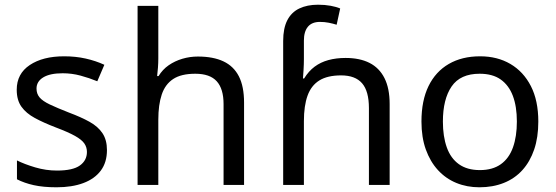

<svg xmlns="http://www.w3.org/2000/svg" viewBox="-20 -785 2359 815"><path d="M434 -148Q434 -96 408 -61Q382 -26 334 -8Q286 10 220 10Q164 10 123.5 1Q83 -8 52 -24V-104Q84 -88 129.5 -74.5Q175 -61 222 -61Q289 -61 319 -82.5Q349 -104 349 -140Q349 -160 338 -176Q327 -192 298.5 -208Q270 -224 217 -244Q165 -264 128 -284Q91 -304 71 -332Q51 -360 51 -404Q51 -472 106.5 -509Q162 -546 252 -546Q301 -546 343.5 -536.5Q386 -527 423 -510L393 -440Q359 -454 322 -464Q285 -474 246 -474Q192 -474 163.5 -456.5Q135 -439 135 -409Q135 -387 148 -371.5Q161 -356 191.5 -341.5Q222 -327 273 -307Q324 -288 360 -268Q396 -248 415 -219.5Q434 -191 434 -148Z M652 -537Q652 -518 650.5 -498Q649 -478 647 -462H653Q670 -490 696 -508Q722 -526 754 -535.5Q786 -545 820 -545Q885 -545 928.5 -524.5Q972 -504 994 -461Q1016 -418 1016 -349V0H929V-343Q929 -408 900 -440Q871 -472 809 -472Q749 -472 715 -449.5Q681 -427 666.5 -383.5Q652 -340 652 -277V0H564V-760H652Z M1182 -611Q1182 -665 1199.5 -699Q1217 -733 1250.5 -749Q1284 -765 1330 -765Q1359 -765 1383.5 -760.5Q1408 -756 1424 -749L1409 -680Q1393 -685 1375.5 -688.5Q1358 -692 1338 -692Q1304 -692 1287 -671.5Q1270 -651 1270 -613V-535Q1270 -513 1268.5 -488Q1267 -463 1266 -452H1271Q1290 -483 1315.5 -502Q1341 -521 1374 -530Q1407 -539 1447 -539Q1507 -539 1548.5 -518Q1590 -497 1612 -453.5Q1634 -410 1634 -343V0H1546V-326Q1546 -398 1517 -431.5Q1488 -465 1428 -465Q1370 -465 1335.5 -443.5Q1301 -422 1285.5 -379Q1270 -336 1270 -271V0H1182Z M2265 -269Q2265 -202 2247.5 -150.5Q2230 -99 2197.5 -63Q2165 -27 2118.5 -8.5Q2072 10 2015 10Q1962 10 1917 -8.5Q1872 -27 1839 -63Q1806 -99 1787.5 -150.5Q1769 -202 1769 -269Q1769 -358 1799 -419.5Q1829 -481 1885 -513.5Q1941 -546 2018 -546Q2091 -546 2146.5 -513.5Q2202 -481 2233.5 -419.5Q2265 -358 2265 -269ZM1860 -269Q1860 -206 1876.5 -159.5Q1893 -113 1928 -88Q1963 -63 2017 -63Q2071 -63 2106 -88Q2141 -113 2157.5 -159.5Q2174 -206 2174 -269Q2174 -333 2157 -378Q2140 -423 2105.5 -447.5Q2071 -472 2016 -472Q1934 -472 1897 -418Q1860 -364 1860 -269Z"/></svg>

Font: hexusinhala05
Style: Book
Weight: 400
Designer: Jelle Bosma - Monotype Design Team
Foundry: Monotype Imaging Inc.
Version: Version 2.003